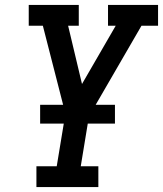

<svg xmlns="http://www.w3.org/2000/svg" viewBox="-20 -755 658 775"><path d="M127 0V-84H209L244 -296L153 -651H96V-735H298V-651H255L311 -416L447 -651H416V-735H618V-651H551L339 -285L306 -84H377V0ZM142 -256V-332H444V-256Z"/></svg>

Font: Iosevka Slab Medium Extended
Style: Italic
Weight: 500
Width: 7
Italic angle: -9°
Monospace: yes
Designer: Belleve Invis
Foundry: Belleve Invis
Version: Version 11.1.0; ttfautohint (v1.8.3)